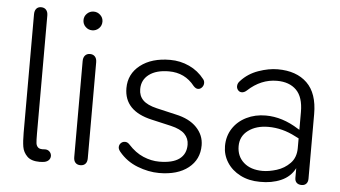

<svg xmlns="http://www.w3.org/2000/svg" viewBox="-49 -759 1502 848"><g transform="rotate(5 702.0 -334.5)"><path d="M168 4 154 5Q116 5 98 -13Q80 -31 76 -55Q72 -79 72 -117V-642Q72 -658 79.5 -667Q87 -676 101 -676Q115 -676 123 -667Q131 -658 131 -642V-119Q131 -88 132.5 -76Q134 -64 142 -57Q150 -50 170 -52Q183 -53 191.5 -45.5Q200 -38 201 -26Q201 -13 192 -5Q183 3 168 4Z M304 -29V-455Q304 -471 312 -480Q320 -489 334 -489Q348 -489 356 -480Q364 -471 364 -455V-29Q364 -13 356 -4.5Q348 4 334 4Q320 4 312 -4.5Q304 -13 304 -29ZM292 -636Q292 -653 304.5 -665Q317 -677 334 -677Q351 -677 363.5 -665Q376 -653 376 -636Q376 -618 363.5 -606Q351 -594 334 -594Q317 -594 304.5 -606Q292 -618 292 -636Z M505 -70Q496 -81 496 -90Q496 -101 503.5 -108.5Q511 -116 522 -116Q533 -116 542 -106Q573 -72 608.5 -57Q644 -42 679 -42Q739 -42 768.5 -64Q798 -86 798 -127Q798 -155 779 -174.5Q760 -194 717 -204L630 -224Q507 -252 507 -353Q507 -416 557 -455Q607 -494 689 -494Q734 -494 774 -475.5Q814 -457 841 -422Q847 -415 847 -405Q847 -394 839.5 -385.5Q832 -377 822 -377Q812 -377 802 -388Q759 -443 688 -443Q632 -443 600 -419Q568 -395 568 -354Q568 -324 587 -305Q606 -286 648 -276L734 -256Q795 -243 827.5 -209Q860 -175 860 -130Q860 -67 812.5 -29.5Q765 8 683 8Q636 8 587 -11Q538 -30 505 -70Z M963 -136Q963 -180 985 -214Q1007 -248 1045.5 -267Q1084 -286 1131 -286Q1205 -286 1277 -240L1284 -236V-315Q1284 -381 1253 -412Q1222 -443 1167 -443Q1096 -443 1038 -389Q1027 -379 1016 -379Q1006 -379 999.5 -386.5Q993 -394 993 -404Q993 -417 1004 -428Q1035 -462 1080.5 -478Q1126 -494 1166 -494Q1249 -494 1296 -448.5Q1343 -403 1343 -311V-24Q1343 -10 1335.5 -2Q1328 6 1315 6Q1301 6 1293 -1.5Q1285 -9 1285 -23V-66Q1265 -27 1223.5 -9Q1182 9 1130 8Q1081 8 1043 -11.5Q1005 -31 984 -64Q963 -97 963 -136ZM1138 -41Q1166 -41 1200 -51.5Q1234 -62 1259 -87.5Q1284 -113 1284 -155V-198L1268 -206Q1209 -237 1147 -237Q1093 -237 1058 -211Q1023 -185 1023 -141Q1023 -96 1054 -68.5Q1085 -41 1138 -41Z"/></g></svg>

Font: SN Pro Light
Style: Regular
Weight: 300
Designer: Tobias Whetton
Foundry: Supernotes
Version: Version 1.002